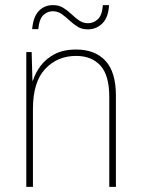

<svg xmlns="http://www.w3.org/2000/svg" viewBox="-20 -783 553 752"><path d="M278 -589Q352 -589 393 -545Q434 -501 434 -408V-51H408V-403Q408 -488 373.5 -526Q339 -564 278 -564Q205 -564 157 -513Q109 -462 109 -356V-51H83V-579H104L107 -467H109Q118 -497 139 -525Q160 -553 194 -571Q228 -589 278 -589ZM106 -669Q110 -717 132 -740Q154 -763 188 -763Q211 -763 228.5 -752Q246 -741 260.5 -727Q275 -713 290.5 -702.5Q306 -692 325 -692Q346 -692 363 -707.5Q380 -723 383 -763H407Q405 -716 381.5 -692Q358 -668 324 -668Q300 -668 283 -679Q266 -690 251 -704Q236 -718 221 -728.5Q206 -739 186 -739Q167 -739 150.5 -724.5Q134 -710 130 -669Z"/></svg>

Font: Noto Sans Tamil UI SemiCondensed Thin
Style: Regular
Weight: 100
Width: 4
Designer: Jelle Bosma - Monotype Design Team
Foundry: Monotype Imaging Inc.
Version: Version 2.004; ttfautohint (v1.8.4.7-5d5b)